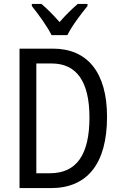

<svg xmlns="http://www.w3.org/2000/svg" viewBox="-20 -1056 620 983"><path d="M244 -876H325C347 -922 395 -985 428 -1025V-1036H378C343 -1005 319 -982 285 -943C254 -978 220 -1013 192 -1036H143V-1025C178 -981 222 -921 244 -876ZM528 -458C528 -686 427 -807 251 -807H80V-93H241C426 -93 528 -217 528 -458ZM438 -455C438 -265 373 -169 235 -169H166V-731H245C370 -731 438 -641 438 -455Z"/></svg>

Font: Noto Sans Kannada UI Condensed
Style: Regular
Weight: 400
Width: 3
Designer: Jelle Bosma - Monotype Design Team
Foundry: Monotype Imaging Inc.
Version: Version 2.005